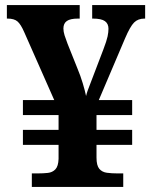

<svg xmlns="http://www.w3.org/2000/svg" viewBox="-20 -734 599 754"><path d="M105 0V-53H128Q150 -53 168 -55Q186 -57 197.5 -69Q209 -81 210 -110V-165H70V-224H210V-282H70V-341H193L75 -608Q62 -638 49 -649.5Q36 -661 10 -661H7V-714H293V-661H286Q256 -661 242.5 -651.5Q229 -642 229 -622Q229 -610 233.5 -595.5Q238 -581 245 -563L283 -468Q296 -437 305 -407Q314 -377 318 -357Q320 -366 324 -377.5Q328 -389 333.5 -402.5Q339 -416 344 -430L386 -540Q399 -574 402.5 -591Q406 -608 406 -621Q406 -641 392 -651Q378 -661 345 -661H342V-714H550V-661H547Q522 -661 506.5 -645.5Q491 -630 471 -583L368 -341H499V-282H359V-224H499V-165H359V-115Q359 -84 370 -71Q381 -58 400 -55.5Q419 -53 441 -53H464V0Z"/></svg>

Font: Noto Serif Armenian
Style: Bold
Weight: 700
Version: Version 2.007